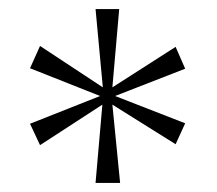

<svg xmlns="http://www.w3.org/2000/svg" viewBox="-20 -780 477 422"><path d="M190 -378H244L227 -550L366 -463L387 -509L233 -569L387 -629L366 -677L227 -588L242 -760H190L206 -588L68 -679L46 -630L200 -569L46 -508L68 -461L205 -550Z"/></svg>

Font: Noto Serif Myanmar ExtraLight
Style: Regular
Weight: 200
Designer: Ben Mitchell and the Monotype Design Team
Foundry: Monotype Imaging Inc.
Version: Version 2.106